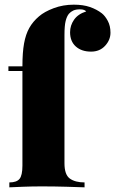

<svg xmlns="http://www.w3.org/2000/svg" viewBox="-20 -802 493 822"><path d="M20 0V-21Q51 -21 63.5 -36Q76 -51 76 -93V-498H16V-518H76Q76 -577 83 -616Q90 -655 105.5 -682.5Q121 -710 147 -732Q170 -752 210 -767Q250 -782 296 -782Q336 -782 365 -772Q394 -762 416 -745Q430 -734 441.5 -712.5Q453 -691 453 -662Q453 -631 430 -606Q407 -581 370 -581Q329 -581 304.5 -603Q280 -625 280 -664Q280 -693 297 -717.5Q314 -742 349 -753Q346 -757 339.5 -759.5Q333 -762 322 -762Q305 -762 294 -757Q283 -752 275 -743Q266 -732 261 -712Q256 -692 256 -652V-103Q256 -54 279 -37.5Q302 -21 342 -21V0Q314 -1 264 -2.5Q214 -4 158 -4Q118 -4 79 -2.5Q40 -1 20 0Z"/></svg>

Font: Playfair Display Black
Style: Regular
Weight: 900
Designer: Claus Eggers Sørensen
Foundry: Claus Eggers Sørensen
Version: Version 1.203